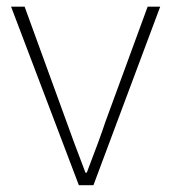

<svg xmlns="http://www.w3.org/2000/svg" viewBox="-20 -547 506 567"><path d="M212.9 0 12.7 -527.3H52.7L176.8 -186.5Q191.4 -144.5 232.4 -37.1H236.3Q276.4 -141.6 291 -186.5L416 -527.3H453.1L255.9 0Z"/></svg>

Font: Bpmf Zihi Sans ExtraLight
Style: ExtraLight
Weight: 250
Foundry: But Ko
Version: Version 1.320